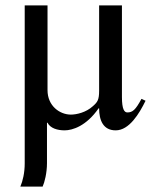

<svg xmlns="http://www.w3.org/2000/svg" viewBox="-20 -470 568 707"><path d="M501 -106C479 -65 468 -56 449 -56C438 -56 429 -67 429 -113V-450H345V-136C345 -102 339 -94 322 -79C297 -56 262 -48 241 -48C200 -48 155 -80 155 -138V-450H71V132C71 166 64 196 55 217H137C144 202 153 167 153 131V-18H155C165 2 191 10 218 10C247 10 298 -6 343 -71H345C345 -27 360 10 406 10C456 10 493 -52 516 -99Z"/></svg>

Font: STIXGeneral
Style: Regular
Weight: 400
Designer: MicroPress Inc., with final additions and corrections provided by Coen Hoffman, Elsevier (retired)
Version: Version 1.1.0